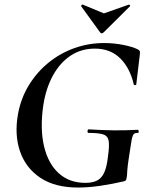

<svg xmlns="http://www.w3.org/2000/svg" viewBox="-20 -829 673 861"><path d="M330 12Q226 12 160.5 -32Q95 -76 69.5 -151Q44 -226 61 -319Q74 -389 109.5 -447Q145 -505 197 -547.5Q249 -590 313 -613Q377 -636 447 -636Q491 -636 533.5 -627.5Q576 -619 599 -607Q606 -603 607 -599Q608 -595 607 -584L591 -450Q590 -447 585.5 -447Q581 -447 580 -450Q563 -524 519 -567.5Q475 -611 405 -611Q345 -611 297.5 -580Q250 -549 218 -491.5Q186 -434 174 -356Q159 -251 177.5 -173Q196 -95 243.5 -52Q291 -9 363 -9Q395 -9 415.5 -19.5Q436 -30 447.5 -55.5Q459 -81 464 -126Q471 -174 467.5 -196.5Q464 -219 443.5 -226Q423 -233 377 -233Q372 -233 372.5 -241Q373 -249 377 -249Q438 -245 489.5 -244.5Q541 -244 598 -247Q601 -247 602 -240Q603 -233 598 -233Q585 -234 579 -226.5Q573 -219 569 -194Q565 -169 557 -116Q552 -83 551 -67Q550 -51 549.5 -43.5Q549 -36 547 -28Q546 -22 544 -20Q542 -18 536 -16Q485 -4 431 4Q377 12 330 12ZM428 -685 344 -801Q343 -803 346 -806.5Q349 -810 352 -808L446 -769L557 -808Q559 -809 562 -806Q565 -803 563 -801L446 -685Q435 -674 428 -685Z"/></svg>

Font: Cormorant
Style: Bold Italic
Weight: 700
Italic angle: -10°
Designer: Christian Thalmann (Catharsis Fonts)
Foundry: Catharsis Fonts
Version: Version 4.000